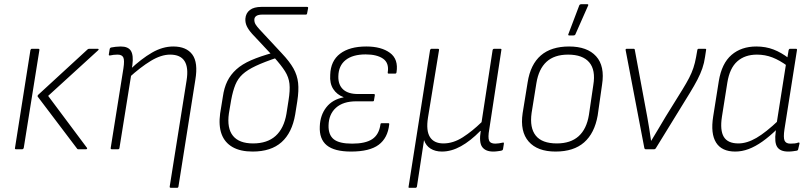

<svg xmlns="http://www.w3.org/2000/svg" viewBox="-20 -716 3884 921"><path d="M355 0Q351 0 349 -4L162 -251Q158 -255 163 -261L399 -478Q402 -482 408 -482H449Q452 -482 453 -480Q454 -478 451 -475L211 -256L397 -7Q399 -5 397.5 -2.5Q396 0 393 0ZM57 0Q50 0 52 -7L126 -476Q128 -482 133 -482H163Q170 -482 169 -476L94 -7Q92 0 86 0Z M801 185Q793 185 794 179L875 -330Q895 -454 796 -454Q753 -454 703.5 -424Q654 -394 597 -342L603 -382Q658 -434 709 -463.5Q760 -493 811 -493Q874 -493 902.5 -454.5Q931 -416 917 -333L836 179Q835 185 829 185ZM517 0Q510 0 511 -6L572 -388Q578 -427 571.5 -440.5Q565 -454 544 -454Q535 -454 525.5 -453Q516 -452 508 -450Q501 -449 502 -455L506 -480Q507 -484 508.5 -485.5Q510 -487 512 -488Q521 -490 534.5 -491.5Q548 -493 559 -493Q595 -493 608 -472Q621 -451 615 -404L611 -380L610 -361L553 -6Q552 0 546 0Z M1192 11Q1133 11 1095.5 -10.5Q1058 -32 1043 -72.5Q1028 -113 1036 -172L1049 -252Q1055 -295 1070.5 -326.5Q1086 -358 1113.5 -383Q1141 -408 1184.5 -427Q1228 -446 1290 -463L1311 -440Q1248 -419 1207.5 -400Q1167 -381 1144 -360Q1121 -339 1109 -309.5Q1097 -280 1089 -237L1078 -172Q1068 -101 1097.5 -64.5Q1127 -28 1194 -28Q1262 -28 1302 -64Q1342 -100 1354 -170L1364 -234Q1372 -283 1368.5 -314.5Q1365 -346 1347 -374.5Q1329 -403 1293 -443L1190 -553Q1172 -573 1164 -590Q1156 -607 1157 -626Q1159 -653 1178.5 -668Q1198 -683 1235 -683H1452Q1459 -683 1458 -677L1453 -651Q1452 -646 1447 -646H1239Q1219 -646 1209.5 -639.5Q1200 -633 1200 -621Q1200 -609 1206 -599Q1212 -589 1225 -575L1332 -460Q1369 -421 1387.5 -388Q1406 -355 1410 -318.5Q1414 -282 1406 -230L1396 -167Q1381 -79 1330.5 -34Q1280 11 1192 11Z M1664 11Q1584 11 1547.5 -19Q1511 -49 1514 -110Q1516 -164 1545.5 -201.5Q1575 -239 1628 -249V-250Q1596 -262 1578.5 -289Q1561 -316 1564 -357Q1566 -424 1611.5 -458.5Q1657 -493 1737 -493Q1809 -493 1850.5 -462.5Q1892 -432 1882 -369Q1881 -363 1876 -363H1844Q1839 -363 1840 -369Q1847 -414 1817.5 -434.5Q1788 -455 1734 -455Q1672 -455 1638 -428Q1604 -401 1603 -350Q1602 -309 1626 -287Q1650 -265 1697 -265H1773Q1779 -265 1778 -259L1774 -235Q1774 -230 1768 -230H1689Q1626 -230 1591.5 -199Q1557 -168 1556 -114Q1555 -69 1581 -48Q1607 -27 1669 -27Q1733 -27 1765.5 -48.5Q1798 -70 1805 -119Q1805 -125 1811 -125H1843Q1848 -125 1847 -119Q1840 -54 1796.5 -21.5Q1753 11 1664 11Z M1944 185Q1938 185 1940 179L2043 -476Q2045 -482 2050 -482H2080Q2087 -482 2086 -476L2033 -152Q2023 -89 2042.5 -58.5Q2062 -28 2107 -28Q2154 -28 2200 -57.5Q2246 -87 2290 -130L2343 -476Q2345 -482 2351 -482H2380Q2387 -482 2385 -476L2327 -96Q2320 -57 2326 -42Q2332 -27 2356 -27Q2364 -27 2373.5 -28.5Q2383 -30 2392 -32Q2398 -34 2397 -26L2393 -1Q2392 3 2390 4.5Q2388 6 2384 7Q2376 8 2366.5 9.5Q2357 11 2346 11Q2309 11 2293 -11Q2277 -33 2286 -88H2284Q2237 -40 2191 -14.5Q2145 11 2100 11Q2068 11 2045.5 -3Q2023 -17 2014 -44L1980 179Q1978 185 1973 185Z M2645 11Q2558 11 2516 -37Q2474 -85 2487 -173L2511 -321Q2538 -493 2710 -493Q2797 -493 2839.5 -446Q2882 -399 2868 -310L2847 -162Q2832 -77 2782 -33Q2732 11 2645 11ZM2651 -28Q2717 -28 2755.5 -62.5Q2794 -97 2805 -165L2826 -308Q2838 -380 2806.5 -417Q2775 -454 2705 -454Q2639 -454 2601.5 -419.5Q2564 -385 2553 -317L2530 -174Q2520 -103 2550 -65.5Q2580 -28 2651 -28ZM2709 -546Q2707 -546 2706 -548.5Q2705 -551 2707 -554L2759 -691Q2761 -694 2763.5 -695Q2766 -696 2769 -696H2797Q2800 -696 2801.5 -694Q2803 -692 2801 -689L2740 -551Q2738 -546 2730 -546Z M3077 0Q3073 0 3071 -5L2981 -476Q2980 -482 2987 -482H3019Q3025 -482 3025 -477L3085 -154Q3090 -126 3094.5 -98Q3099 -70 3103 -41H3104Q3122 -71 3139.5 -100Q3157 -129 3174 -158L3254 -287Q3273 -318 3285.5 -342Q3298 -366 3306 -390Q3314 -414 3319 -442L3325 -476Q3326 -482 3332 -482H3362Q3369 -482 3367 -476L3362 -443Q3358 -414 3349 -388Q3340 -362 3325.5 -334Q3311 -306 3289 -270L3126 -5Q3123 0 3118 0Z M3507 11Q3442 11 3415 -32Q3388 -75 3401 -157L3428 -327Q3442 -412 3489 -452.5Q3536 -493 3608 -493Q3653 -493 3690.5 -478.5Q3728 -464 3763 -437L3758 -399Q3720 -427 3685 -440.5Q3650 -454 3611 -454Q3553 -454 3516.5 -421.5Q3480 -389 3469 -320L3443 -156Q3433 -91 3452 -59.5Q3471 -28 3522 -28Q3563 -28 3608.5 -54.5Q3654 -81 3715 -139L3709 -98Q3671 -61 3637 -37Q3603 -13 3571 -1Q3539 11 3507 11ZM3761 11Q3723 11 3708.5 -10.5Q3694 -32 3701 -84L3704 -106L3705 -121L3751 -413L3755 -428L3763 -476Q3765 -482 3770 -482H3798Q3804 -482 3803 -476L3743 -96Q3737 -56 3743.5 -41.5Q3750 -27 3771 -27Q3783 -27 3792 -28Q3801 -29 3809 -32Q3816 -34 3815 -27L3809 -1Q3808 6 3801 7Q3794 8 3784 9.5Q3774 11 3761 11Z"/></svg>

Font: Sofia Sans Semi Condensed ExtraLight
Style: Italic
Weight: 250
Italic angle: -9°
Version: Version 4.100